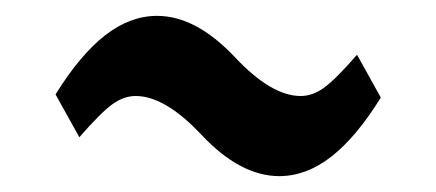

<svg xmlns="http://www.w3.org/2000/svg" viewBox="-20 -881 550 242"><path d="M234 -711Q188 -760 151 -760Q136 -760 121.5 -749.5Q107 -739 80 -708L50 -762Q81 -812 112.5 -836.5Q144 -861 178 -861Q227 -861 276 -809Q322 -760 359 -760Q374 -760 388.5 -770.5Q403 -781 430 -812L460 -758Q429 -708 397.5 -683.5Q366 -659 332 -659Q283 -659 234 -711Z"/></svg>

Font: Otomanopee
Style: Regular
Weight: 400
Designer: Das Ende der Wildnis
Foundry: Gutenberg Labo
Version: Version 3.000